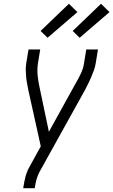

<svg xmlns="http://www.w3.org/2000/svg" viewBox="-20 -997 600 1017"><path d="M103 0 104 -7Q108 -34 115 -61Q122 -88 136 -113L196 -222L130 -520Q127 -537 123.5 -554.5Q120 -572 118.5 -589.5Q117 -607 116.5 -625Q116 -643 119 -662L131 -735H193L181 -662Q176 -628 179.5 -595.5Q183 -563 190 -532L239 -299L376 -547Q384 -561 391.5 -574.5Q399 -588 406 -602.5Q413 -617 418 -632Q423 -647 425 -662L437 -735H499L487 -662Q484 -643 477.5 -625Q471 -607 463.5 -589.5Q456 -572 447.5 -554.5Q439 -537 430 -520L189 -86Q179 -67 173.5 -47Q168 -27 165 -7L164 0ZM402 -797 365 -833 515 -977 560 -933ZM232 -797 195 -833 345 -977 390 -933Z"/></svg>

Font: Iosevka Curly Light
Style: Italic
Weight: 300
Italic angle: -9°
Monospace: yes
Designer: Belleve Invis
Foundry: Belleve Invis
Version: Version 22.1.2; ttfautohint (v1.8.4)